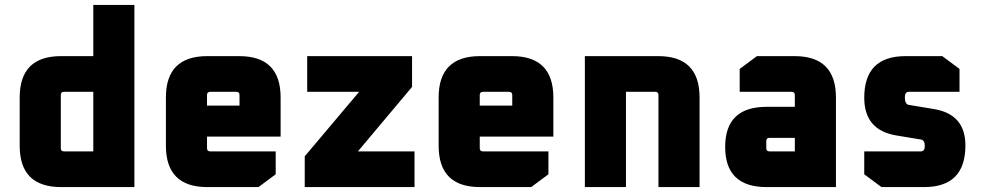

<svg xmlns="http://www.w3.org/2000/svg" viewBox="-20 -760 3992 780"><path d="M60 -168V-364Q60 -532 228 -532H359V-740H526V0H228Q60 0 60 -168ZM227 -158Q227 -145 240 -145H359V-387H240Q227 -387 227 -374Z M654 -168V-364Q654 -532 822 -532H952Q1120 -532 1120 -364V-205H821V-158Q821 -145 834 -145H1100V-52L1030 0H822Q654 0 654 -168ZM821 -331H953V-374Q953 -387 940 -387H834Q821 -387 821 -374Z M1218 0V-125L1439 -387H1228V-532H1654V-407L1434 -145H1664V0Z M1762 -168V-364Q1762 -532 1930 -532H2060Q2228 -532 2228 -364V-205H1929V-158Q1929 -145 1942 -145H2208V-52L2138 0H1930Q1762 0 1762 -168ZM1929 -331H2061V-374Q2061 -387 2048 -387H1942Q1929 -387 1929 -374Z M2356 0V-532H2654Q2822 -532 2822 -364V0H2655V-374Q2655 -387 2642 -387H2523V0Z M3094 0Q2926 0 2926 -163Q2926 -326 3094 -326H3209V-374Q3209 -387 3196 -387H2985V-480L3055 -532H3208Q3376 -532 3376 -364V0ZM3093 -158Q3093 -145 3106 -145H3209V-200H3106Q3093 -200 3093 -187Z M3491 -52V-145H3721Q3737 -145 3737 -167Q3737 -190 3722 -193L3620 -210Q3491 -232 3491 -363Q3491 -532 3659 -532H3808L3878 -480V-387H3672Q3656 -387 3656 -365Q3656 -336 3672 -334L3774 -317Q3902 -296 3902 -169Q3902 0 3734 0H3561Z"/></svg>

Font: Oxanium ExtraLight ExtraBold
Style: Regular
Weight: 800
Version: Version 2.000